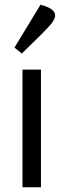

<svg xmlns="http://www.w3.org/2000/svg" viewBox="-20 -791 265 811"><path d="M153 0H75V-497H153ZM41 -590 151 -771Q213 -755 213 -726Q213 -709 191 -684Q163 -652 72 -565Z"/></svg>

Font: BreeCF
Style: Light
Weight: 300
Designer: Veronika Burian, Jos Scaglione
Foundry: TypeTogether
Version: Version 0.0.2